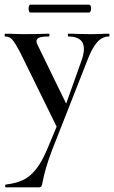

<svg xmlns="http://www.w3.org/2000/svg" viewBox="-31 -531 491 826"><path d="M224 -13 222 33 57 -303Q34 -347 22 -360.5Q10 -374 -9 -374Q-11 -374 -11 -380Q-11 -386 -9 -386Q17 -386 31 -385L70 -384L138 -385Q153 -386 179 -386Q182 -386 182 -380Q182 -374 179 -374Q152 -374 139 -369.5Q126 -365 126 -354Q126 -346 132 -335L262 -68L229 -16L322 -277Q330 -303 330 -320Q330 -374 263 -374Q261 -374 261 -380Q261 -386 263 -386Q290 -386 304 -385L364 -384L403 -385Q414 -386 438 -386Q440 -386 440 -380Q440 -374 438 -374Q409 -374 387.5 -350Q366 -326 347 -277L191 120Q163 195 153 249Q150 266 147 270.5Q144 275 133 275H-6Q-9 275 -9 269Q-9 263 -6 263Q36 258 66 244.5Q96 231 122 199.5Q148 168 172 111ZM92 -494Q92 -501 94 -506Q96 -511 100 -511H351Q361 -511 361 -494Q361 -487 358.5 -482Q356 -477 351 -477H100Q96 -477 94 -482.5Q92 -488 92 -494Z"/></svg>

Font: Cormorant Garamond SemiBold
Style: Regular
Weight: 600
Designer: Christian Thalmann (Catharsis Fonts)
Foundry: Catharsis Fonts
Version: Version 4.000